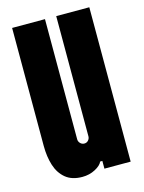

<svg xmlns="http://www.w3.org/2000/svg" viewBox="-109 -765 629 841"><g transform="rotate(-15 205.0 -345.0)"><path d="M159 10Q112 10 83.5 -13.5Q55 -37 42.5 -76.5Q30 -116 30 -165V-700H179V-155Q179 -145 186.5 -137Q194 -129 205 -129Q216 -129 223 -137Q230 -145 230 -155V-700H380V0H261V-35H251Q244 -18 217.5 -4Q191 10 159 10Z"/></g></svg>

Font: Vina Sans
Style: Regular
Weight: 400
Designer: Andree Nguyen
Foundry: Nguyen Type Foundry
Version: Version 1.002; ttfautohint (v1.8.4.7-5d5b);gftools[0.9.28]